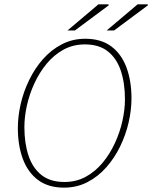

<svg xmlns="http://www.w3.org/2000/svg" viewBox="-20 -850 700 882"><path d="M274 12Q202 12 155 -23Q108 -58 85 -120Q62 -182 62 -262Q62 -315 75 -372Q88 -429 114 -482.5Q140 -536 177.5 -578.5Q215 -621 264 -646.5Q313 -672 372 -672Q444 -672 491 -637Q538 -602 561 -540Q584 -478 584 -398Q584 -345 571 -288Q558 -231 532 -177.5Q506 -124 468.5 -81.5Q431 -39 382 -13.5Q333 12 274 12ZM276 -14Q330 -14 374 -38Q418 -62 451.5 -102.5Q485 -143 508 -193Q531 -243 542.5 -295Q554 -347 554 -394Q554 -468 535 -525Q516 -582 475.5 -614Q435 -646 370 -646Q316 -646 272 -622Q228 -598 194.5 -557.5Q161 -517 138 -467Q115 -417 103.5 -365Q92 -313 92 -266Q92 -192 111 -135Q130 -78 170.5 -46Q211 -14 276 -14ZM290 -710 432 -830H478L480 -826L324 -710ZM470 -710 612 -830H658L660 -826L504 -710Z"/></svg>

Font: Source Sans 3 VF
Style: Italic
Weight: 200
Italic angle: -11°
Designer: Paul D. Hunt
Foundry: Adobe Systems Incorporated
Version: Version 3.042;hotconv 1.0.118;makeotfexe 2.5.65603